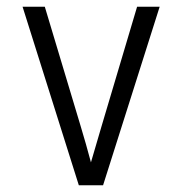

<svg xmlns="http://www.w3.org/2000/svg" viewBox="-20 -550 540 570"><path d="M214 0H286L454 -530H387L282 -177Q274 -150 266 -122.5Q258 -95 250 -68Q243 -95 235 -122.5Q227 -150 219 -177L113 -530H47Z"/></svg>

Font: Iosevka SS09 Light
Style: Regular
Weight: 300
Monospace: yes
Designer: Belleve Invis
Foundry: Belleve Invis
Version: Version 5.2.1; ttfautohint (v1.8.3)